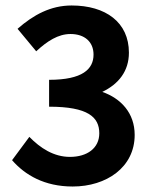

<svg xmlns="http://www.w3.org/2000/svg" viewBox="-20 -668 561 700"><path d="M24 -84C71 -30 142 12 245 12C368 12 471 -58 471 -176C471 -256 421 -309 353 -333C413 -362 450 -409 450 -476C450 -587 365 -648 241 -648C165 -648 102 -614 44 -563L112 -481C152 -518 192 -544 237 -544C289 -544 321 -515 321 -469C321 -416 281 -377 159 -377V-279C301 -279 342 -241 342 -182C342 -128 298 -96 235 -96C176 -96 127 -128 87 -169Z"/></svg>

Font: Source Sans Pro SemBd
Style: Regular
Weight: 700
Designer: Paul D. Hunt
Foundry: Adobe Systems Incorporated
Version: Version 2.020;PS 2.0;hotconv 1.0.86;makeotf.lib2.5.63406